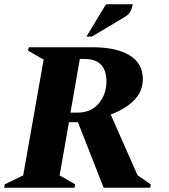

<svg xmlns="http://www.w3.org/2000/svg" viewBox="-50 -882 795 902"><path d="M-30 0 -28 -16 59 -58 155 -602 82 -644 85 -660H384Q497 -660 559 -622Q621 -584 621 -511Q621 -453 580.5 -411.5Q540 -370 470 -344L596 -59L658 -16L656 0H437L316 -308H274L230 -58L303 -16L300 0ZM347 -605H325L281 -353H314Q378 -353 414 -396Q450 -439 450 -499Q450 -605 347 -605ZM356 -710 448 -862H574Q571 -847 564 -830.5Q557 -814 531 -799L381 -710Z"/></svg>

Font: Spectral SC ExtraBold
Style: Italic
Weight: 800
Italic angle: -10°
Designer: Jean-Baptiste Levee
Foundry: Production Type
Version: Version 2.001